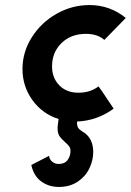

<svg xmlns="http://www.w3.org/2000/svg" viewBox="-20 -469 518 760"><path d="M285 12Q284 29 289.5 37Q295 45 306 51.5Q317 58 321 62Q349 87 349 133Q349 166 333.5 198Q318 230 287 250.5Q256 271 213 271Q173 271 143 249Q113 227 104 184L174 148Q176 162 186.5 171Q197 180 213 180Q236 180 247.5 164.5Q259 149 259 128Q259 117 253.5 110Q248 103 238 94Q223 81 215.5 70Q208 59 208 38Q208 30 209 25L212 2Q148 -18 108.5 -72.5Q69 -127 69 -196Q69 -263 106 -321.5Q143 -380 204 -414.5Q265 -449 334 -449Q415 -449 478 -398L393 -311Q366 -335 320 -335Q261 -335 223.5 -298.5Q186 -262 186 -206Q186 -161 214.5 -131.5Q243 -102 291 -102Q337 -102 370 -127Q383 -110 405 -76L430 -39Q364 9 285 12Z"/></svg>

Font: Josefin Sans
Style: Bold Italic
Weight: 700
Italic angle: -7°
Designer: Santiago Orozco
Foundry: Typemade
Version: Version 2.000